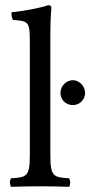

<svg xmlns="http://www.w3.org/2000/svg" viewBox="-20 -718 348 740"><path d="M213 -360C213 -336 231 -313 261 -313C288 -313 308 -335 308 -360C308 -387 284 -409 261 -409C234 -409 213 -385 213 -360ZM95 -122C95 -39 84 -34 23 -31C17 -25 17 -4 23 2C58 1 95 0 135 0C175 0 213 1 246 2C252 -4 252 -25 246 -31C185 -34 174 -39 174 -122V-583C174 -648 178 -688 178 -688C178 -695 174 -698 165 -698C140 -688 65 -674 25 -671C23 -663 25 -647 31 -641C89 -637 95 -634 95 -559Z"/></svg>

Font: Libertinus Serif
Style: Regular
Weight: 400
Designer: Philipp H. Poll
Foundry: Khaled Hosny
Version: Version 6.2